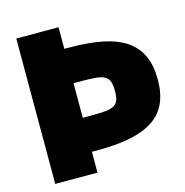

<svg xmlns="http://www.w3.org/2000/svg" viewBox="-108 -842 912 944"><g transform="rotate(-15 347.5 -370.0)"><path d="M58 -740H273V-630H295Q396 -630 468.5 -615Q541 -600 587.5 -567.5Q634 -535 656 -485Q678 -435 678 -366Q678 -298 656.5 -248.5Q635 -199 589 -167.5Q543 -136 472.5 -121Q402 -106 303 -106H273V0H58ZM320 -279Q364 -279 391.5 -282Q419 -285 434 -294.5Q449 -304 454.5 -321Q460 -338 460 -366Q460 -394 454.5 -411.5Q449 -429 433.5 -439Q418 -449 390 -452Q362 -455 317 -455H273V-279Z"/></g></svg>

Font: Encode Sans Narrow
Style: Black
Weight: 900
Designer: Pablo Impallari, Andres Torresi
Foundry: Pablo Impallari, Andres Torresi
Version: Version 1.000; ttfautohint (v1.00) -l 8 -r 50 -G 200 -x 14 -